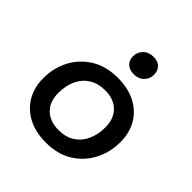

<svg xmlns="http://www.w3.org/2000/svg" viewBox="-164 -700 829 829"><g transform="rotate(45 250.5 -285.5)"><path d="M239 10Q177 10 131.5 -13.5Q86 -37 60.5 -79.5Q35 -122 35 -180Q35 -241 61.5 -292.5Q88 -344 139 -376Q190 -408 263 -408Q324 -408 370 -384.5Q416 -361 441 -318.5Q466 -276 466 -218Q466 -158 439.5 -106Q413 -54 362.5 -22Q312 10 239 10ZM240 -67Q284 -67 314 -86.5Q344 -106 359.5 -140.5Q375 -175 375 -218Q375 -271 344.5 -301Q314 -331 262 -331Q218 -331 187.5 -311.5Q157 -292 141.5 -258Q126 -224 126 -180Q126 -127 156.5 -97Q187 -67 240 -67ZM299 -467Q272 -467 257 -482Q242 -497 242 -520Q242 -545 259.5 -563Q277 -581 307 -581Q334 -581 348.5 -566Q363 -551 363 -527Q363 -502 345.5 -484.5Q328 -467 299 -467Z"/></g></svg>

Font: Rokkitt SemiBold Medium
Style: Italic
Weight: 500
Italic angle: -9°
Version: Version 3.103